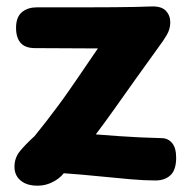

<svg xmlns="http://www.w3.org/2000/svg" viewBox="-20 -567 600 601"><path d="M89.6 -416.4Q56.9 -416.4 42.9 -434.8Q28.9 -453.1 30.4 -485.9Q32 -516.1 50.1 -530.1Q68.2 -544 94.4 -544Q178.9 -544 237.7 -544Q296.6 -544 336.5 -544.4Q376.4 -544.8 404.1 -545.3Q431.7 -545.8 453.7 -546.8Q485.1 -548 499.1 -533.3Q513 -518.7 513 -497Q513 -476 501.9 -457.3Q490.9 -438.7 479.1 -423.3Q438.1 -367 403.7 -318.4Q369.3 -269.9 339.1 -227.3Q308.9 -184.8 279.9 -146.3Q318.9 -143.3 351.6 -140.9Q384.3 -138.6 416.6 -137.1Q448.8 -135.6 485.8 -134.6Q505.8 -134.6 518.6 -119.4Q531.4 -104.3 531.4 -73.3Q531.4 -35.1 513.7 -18.6Q496 -2.1 466.4 -2.1Q432.9 -2.1 388.3 -5.9Q343.8 -9.7 290.9 -15.1Q238.1 -20.6 179.6 -24.7Q165 -5.9 139.2 5.5Q113.3 16.9 83.7 13.6Q56.8 10.4 41.1 -5.1Q25.3 -20.6 25.3 -45.3Q25.3 -73.3 43.4 -95.1Q61.6 -116.8 88.1 -140.8Q107.4 -164.6 125.1 -187.4Q142.7 -210.3 159.8 -233.2Q176.9 -256 192.7 -278.7Q208.4 -301.3 223.9 -323.8Q239.3 -346.2 254.9 -369.3Q270.4 -392.4 286.4 -415.4Z"/></svg>

Font: Playpen Sans Arabic
Style: Regular
Weight: 400
Designer: Azza Alameddine, Laura Meseguer, Veronika Burian, José Scaglione
Foundry: TypeTogether
Version: Version 2.000